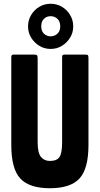

<svg xmlns="http://www.w3.org/2000/svg" viewBox="-20 -990 530 1020"><path d="M129 -850Q129 -883 145.5 -910.5Q162 -938 189 -954Q216 -970 249 -970Q282 -970 309 -954Q336 -938 352.5 -910.5Q369 -883 369 -850Q369 -817 352.5 -790Q336 -763 309 -746.5Q282 -730 249 -730Q216 -730 189 -746.5Q162 -763 145.5 -790Q129 -817 129 -850ZM199 -850Q199 -825 213.5 -811Q228 -797 249 -797Q270 -797 285 -811Q300 -825 300 -850Q300 -876 285 -890Q270 -904 249 -904Q228 -904 213.5 -890Q199 -876 199 -850ZM53 -700H160Q173 -700 176.5 -696.5Q180 -693 180 -679V-235Q180 -178 197.5 -156.5Q215 -135 245 -135Q283 -135 296.5 -156.5Q310 -178 310 -235V-685Q310 -694 312.5 -697Q315 -700 324 -700H432Q445 -700 447.5 -696.5Q450 -693 450 -680V-220Q450 -93 402 -41.5Q354 10 245 10Q136 10 88 -41.5Q40 -93 40 -220V-685Q40 -693 42.5 -696.5Q45 -700 53 -700Z"/></svg>

Font: Railroad Gothic CC
Style: Bold
Weight: 700
Designer: indestructible type*
Foundry: Cowboy Collective
Version: Version 1.000